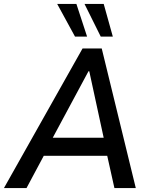

<svg xmlns="http://www.w3.org/2000/svg" viewBox="-34 -950 772 970"><path d="M-14 0 383 -705H480L652 0H544L499 -202L540 -163H153L208 -202L100 0ZM413 -590 219 -229 202 -254H520L495 -230L417 -590ZM475 -765 393 -930H490L536 -765ZM345 -765 255 -930H352L406 -765Z"/></svg>

Font: Nunito Sans 7pt SemiCondensed SemiBold
Style: Italic
Weight: 600
Width: 4
Italic angle: -9°
Designer: Vernon Adams
Foundry: Vernon Adams
Version: Version 3.101;gftools[0.9.27]